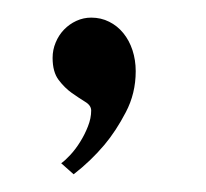

<svg xmlns="http://www.w3.org/2000/svg" viewBox="-20 -130 235 219"><path d="M84 -109.9Q95.2 -109.9 104.5 -105.2Q113.8 -100.6 120.6 -92.3Q127.4 -84 131.1 -72.8Q134.8 -61.5 134.8 -48.8Q134.8 -23.4 123.5 -2Q112.3 19.5 99.1 35.2Q83.5 53.7 64 68.8L49.8 56.2Q54.2 53.2 60.3 46.6Q66.4 40 71.5 31.7Q76.7 23.4 80.3 14.2Q84 4.9 84 -3.9Q84 -9.8 77.1 -13.9Q70.3 -18.1 62 -23.9Q53.7 -29.8 46.9 -38.8Q40 -47.9 40 -64Q40 -73.2 43.5 -81.5Q46.9 -89.8 53 -96.2Q59.1 -102.5 67.1 -106.2Q75.2 -109.9 84 -109.9Z"/></svg>

Font: Rochester
Style: Regular
Weight: 400
Version: Version 1.006